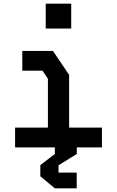

<svg xmlns="http://www.w3.org/2000/svg" viewBox="-20 -811 640 1050"><path d="M102 -532.5H269.5L358 -401.5V-113H537.5V-5H62.5V-113H242V-380.5L212.5 -424.5H102ZM230 -655V-791H369.5V-655ZM399.5 133V219H280L200.5 153V92L280 31V-5H400V31L300 93V133Z"/></svg>

Font: Kode
Style: Regular
Weight: 400
Monospace: yes
Designer: Isa Ozler
Foundry: Kadena LLC
Version: Version 1.000;gftools[0.9.28]